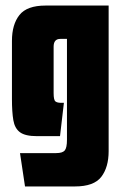

<svg xmlns="http://www.w3.org/2000/svg" viewBox="-20 -490 436 691"><path d="M70 181 52 61H182Q205 61 213 51.5Q221 42 221 13V-350H197Q173 -350 173 -322V-155Q173 -130 179.5 -125Q186 -120 199 -120H210L196 0H113Q71 0 52 -14Q33 -28 28 -57.5Q23 -87 23 -133V-343Q23 -402 50 -436Q77 -470 144 -470H371V54Q371 112 344.5 146.5Q318 181 250 181Z"/></svg>

Font: Smooch Sans Black
Style: Regular
Weight: 900
Designer: Robert E. Leuschke
Foundry: Robert E. Leuschke
Version: Version 1.010; ttfautohint (v1.8.3)